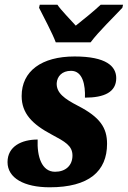

<svg xmlns="http://www.w3.org/2000/svg" viewBox="-20 -786 543 816"><path d="M217 -606H365C400 -653 465 -715 500 -753L503 -766H408C386 -745 333 -701 302 -677C281 -701 238 -744 224 -766H149L146 -753C165 -715 203 -644 217 -606ZM191 10C358 10 435 -58 435 -175C435 -243 405 -288 312 -336C254 -366 219 -391 221 -433C223 -461 243 -485 282 -485C332 -485 343 -424 341 -371C424 -371 474 -395 474 -454C474 -504 432 -546 297 -546C157 -546 72 -484 72 -378C72 -304 117 -258 200 -214C256 -184 288 -167 288 -125C288 -82 258 -56 214 -56C157 -56 137 -121 140 -193C72 -193 12 -164 12 -97C12 -29 83 10 191 10Z"/></svg>

Font: Noto Serif Condensed Black
Style: Italic
Weight: 900
Width: 3
Italic angle: -12°
Designer: Monotype Design Team
Foundry: Monotype Imaging Inc.
Version: Version 2.013